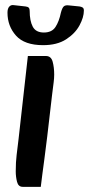

<svg xmlns="http://www.w3.org/2000/svg" viewBox="-20 -708 345 744"><path d="M68 16Q51 16 46 -3.5Q41 -23 41 -44Q41 -80 44.5 -108Q48 -136 52 -170L88 -491H158Q178 -491 184 -469Q190 -447 190 -419Q190 -405 188 -389.5Q186 -374 182 -342L163 -179Q157 -127 152 -92Q147 -57 144 -32Q141 -7 138 16ZM147 -533Q75 -533 42 -570Q9 -607 9 -659Q9 -675 16 -682.5Q23 -690 34 -688L79 -683Q88 -682 91.5 -678Q95 -674 95 -666Q95 -627 107 -604.5Q119 -582 150 -582Q181 -582 195 -603.5Q209 -625 216 -659Q221 -678 227.5 -683.5Q234 -689 248 -687L288 -683Q295 -682 300 -679Q305 -676 305 -667Q305 -641 288 -609.5Q271 -578 236 -555.5Q201 -533 147 -533Z"/></svg>

Font: Alkatra
Style: Regular
Weight: 400
Designer: Suman Bhandary
Version: Version 1.100;gftools[0.9.22]